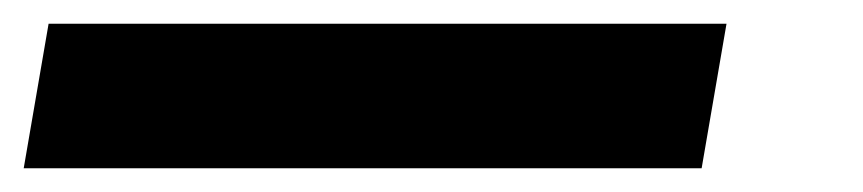

<svg xmlns="http://www.w3.org/2000/svg" viewBox="-47 18 728 162"><path d="M-27 160 -6 38H566L545 160Z"/></svg>

Font: Rethink Sans
Style: Bold Italic
Weight: 700
Italic angle: -10°
Designer: The Rethink Sans project authors (Hans Thiessen). DM Sans designed by Colophon Foundry.
Foundry: Rethink Communications LLC
Version: Version 1.001